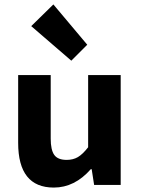

<svg xmlns="http://www.w3.org/2000/svg" viewBox="-20 -835 640 867"><path d="M223 12Q62 12 62 -190V-496H209V-209Q209 -158 225 -135.5Q241 -113 281 -113Q310 -113 331.5 -125.5Q353 -138 378 -170V-496H525V0H405L394 -71H390Q317 12 223 12ZM302 -561 121 -717 221 -815 374 -633Z"/></svg>

Font: TypoPRO Source Code Pro
Style: Bold
Weight: 700
Monospace: yes
Designer: Paul D. Hunt, Teo Tuominen
Foundry: Adobe Systems Incorporated
Version: Version 2.010;PS 1.0;hotconv 1.0.84;makeotf.lib2.5.63406